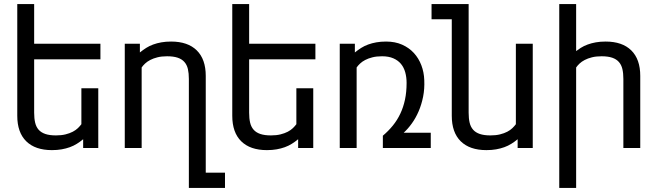

<svg xmlns="http://www.w3.org/2000/svg" viewBox="-20 -736 3270 955"><path d="M393.6 0V-43.5Q378.4 -30.8 362.3 -20.8Q346.2 -10.7 327.4 -3.9Q308.6 2.9 286.6 6.8Q264.6 10.7 238.3 10.7Q155.3 10.7 110.6 -33.2Q65.9 -77.1 65.9 -160.2V-715.8H149.9V-518.6H479.5V-440.9H149.9V-175.3Q149.9 -147 154.8 -126Q159.7 -105 172.1 -90.8Q184.6 -76.7 205.6 -69.6Q226.6 -62.5 258.3 -62.5Q285.2 -62.5 305.9 -67.6Q326.7 -72.8 342 -80.8Q357.4 -88.9 367.7 -98.9Q377.9 -108.9 384.8 -118.2V-296.9H468.8V0Z M675.8 -518.6V-475.1Q690.9 -487.3 707 -497.6Q723.1 -507.8 741.9 -514.6Q760.7 -521.5 782.7 -525.4Q804.7 -529.3 831.1 -529.3Q914.1 -529.3 958.7 -485.4Q1003.4 -441.4 1003.4 -358.4V123H1099.1V198.7H919.4V-343.3Q919.4 -371.6 914.6 -392.6Q909.7 -413.6 897.2 -427.7Q884.8 -441.9 863.8 -449Q842.8 -456.1 811 -456.1Q783.7 -456.1 763.2 -450.9Q742.7 -445.8 727.3 -437.7Q711.9 -429.7 701.4 -419.7Q690.9 -409.7 684.6 -400.4V0H600.6V-518.6Z M1462.9 0V-43.5Q1447.8 -30.8 1431.6 -20.8Q1415.5 -10.7 1396.7 -3.9Q1377.9 2.9 1356 6.8Q1334 10.7 1307.6 10.7Q1224.6 10.7 1179.9 -33.2Q1135.3 -77.1 1135.3 -160.2V-715.8H1219.2V-518.6H1548.8V-440.9H1219.2V-175.3Q1219.2 -147 1224.1 -126Q1229 -105 1241.5 -90.8Q1253.9 -76.7 1274.9 -69.6Q1295.9 -62.5 1327.6 -62.5Q1354.5 -62.5 1375.2 -67.6Q1396 -72.8 1411.4 -80.8Q1426.8 -88.9 1437 -98.9Q1447.3 -108.9 1454.1 -118.2V-296.9H1538.1V0Z M1880.4 -456.1Q1853 -456.1 1832.5 -450.9Q1812 -445.8 1796.6 -437.7Q1781.2 -429.7 1770.8 -419.7Q1760.3 -409.7 1753.9 -400.4V0H1669.9V-518.6H1745.1V-475.1Q1760.3 -487.3 1776.4 -497.6Q1792.5 -507.8 1811.3 -514.6Q1830.1 -521.5 1852.1 -525.4Q1874 -529.3 1900.4 -529.3Q1945.3 -529.3 1980 -513.9Q2014.6 -498.5 2038.6 -472.4Q2062.5 -446.3 2075.7 -411.6Q2088.9 -377 2090.3 -337.9Q2092.3 -293.9 2084.5 -254.9Q2076.7 -215.8 2062.3 -182.4Q2047.9 -148.9 2028.3 -121.8Q2008.8 -94.7 1987.8 -75.7H2122.6V0H1884.3V-61Q1912.1 -84.5 1934.1 -111.6Q1956.1 -138.7 1971.2 -170.7Q1986.3 -202.6 1994.4 -240.5Q2002.4 -278.3 2002.4 -323.7Q2002.4 -352.1 1995.6 -376.5Q1988.8 -400.9 1974.1 -418.5Q1959.5 -436 1936.3 -446Q1913.1 -456.1 1880.4 -456.1Z M2554.7 0V-43.5Q2539.6 -30.8 2523.4 -20.8Q2507.3 -10.7 2488.5 -3.9Q2469.7 2.9 2447.8 6.8Q2425.8 10.7 2399.4 10.7Q2316.4 10.7 2271.7 -33.2Q2227.1 -77.1 2227.1 -160.2V-640.1H2126.5V-715.8H2311V-175.3Q2311 -147 2315.9 -126Q2320.8 -105 2333.3 -90.8Q2345.7 -76.7 2366.7 -69.6Q2387.7 -62.5 2419.4 -62.5Q2446.3 -62.5 2467 -67.6Q2487.8 -72.8 2503.2 -80.8Q2518.6 -88.9 2528.8 -98.9Q2539.1 -108.9 2545.9 -118.2V-518.6H2629.9V0Z M2761.7 -715.8H2845.7V-481.9Q2856.4 -490.2 2868.2 -497.6Q2884.3 -507.8 2903.1 -514.6Q2921.9 -521.5 2943.8 -525.4Q2965.8 -529.3 2992.2 -529.3Q3075.2 -529.3 3119.9 -485.4Q3164.6 -441.4 3164.6 -358.4V0H3080.6V-343.3Q3080.6 -371.6 3075.7 -392.6Q3070.8 -413.6 3058.3 -427.7Q3045.9 -441.9 3024.9 -449Q3003.9 -456.1 2972.2 -456.1Q2944.8 -456.1 2924.3 -450.9Q2903.8 -445.8 2888.4 -437.7Q2873 -429.7 2862.5 -419.7Q2852.1 -409.7 2845.7 -400.4V198.7H2761.7Z"/></svg>

Font: Arian AMU
Style: Regular
Weight: 400
Designer: Ruben Hakobyan (Tarumian)
Foundry: Ruben Hakobyan (Tarumian)
Version: Version 4.003